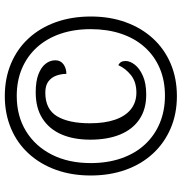

<svg xmlns="http://www.w3.org/2000/svg" viewBox="2 -768 775 820"><g transform="rotate(-90 390.0 -357.5)"><path d="M390 10Q314 10 251.5 -17Q189 -44 144 -93Q99 -142 75 -209.5Q51 -277 51 -358Q51 -439 75 -506Q99 -573 144 -622.5Q189 -672 252 -698.5Q315 -725 390 -725Q466 -725 529 -698.5Q592 -672 637 -623Q682 -574 706 -506.5Q730 -439 730 -357Q730 -276 705.5 -208.5Q681 -141 636 -92Q591 -43 528.5 -16.5Q466 10 390 10ZM396 -121Q334 -121 291 -150Q248 -179 226 -232.5Q204 -286 204 -360Q204 -431 226.5 -483Q249 -535 294 -564Q339 -593 406 -593Q453 -593 483 -581.5Q513 -570 528 -551Q543 -532 543 -509Q543 -487 526 -474.5Q509 -462 485 -462Q485 -484 477.5 -505Q470 -526 452.5 -539Q435 -552 405 -552Q334 -552 304 -502Q274 -452 274 -361Q274 -298 289.5 -253.5Q305 -209 334.5 -186Q364 -163 405 -163Q451 -163 480 -186.5Q509 -210 522 -240Q531 -236 535.5 -228.5Q540 -221 540 -209Q540 -190 524 -169.5Q508 -149 476 -135Q444 -121 396 -121ZM392 -41Q457 -41 509.5 -63.5Q562 -86 599.5 -128Q637 -170 656.5 -228.5Q676 -287 676 -358Q676 -430 656 -488Q636 -546 598.5 -587.5Q561 -629 508.5 -651.5Q456 -674 391 -674Q305 -674 240.5 -634.5Q176 -595 140 -524Q104 -453 104 -358Q104 -286 124.5 -227Q145 -168 183.5 -126.5Q222 -85 275 -63Q328 -41 392 -41Z"/></g></svg>

Font: Noto Serif SemiCondensed
Style: Regular
Weight: 400
Width: 4
Designer: Monotype Design Team
Foundry: Monotype Imaging Inc.
Version: Version 2.013